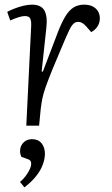

<svg xmlns="http://www.w3.org/2000/svg" viewBox="-20 -540 483 825"><path d="M114 -429Q115 -449 110 -460Q105 -471 87 -471Q77 -471 61.5 -466.5Q46 -462 24 -452L11 -489Q22 -495 40.5 -502.5Q59 -510 79.5 -515Q100 -520 117 -520Q157 -520 171 -494.5Q185 -469 179 -419L159 -233L164 -232L230 -405Q246 -446 262 -471.5Q278 -497 297 -508.5Q316 -520 341 -520Q363 -520 378 -512.5Q393 -505 401 -491.5Q409 -478 409 -461Q409 -442 399 -426.5Q389 -411 372 -402L350 -427Q341 -437 333 -441.5Q325 -446 316 -446Q309 -446 303.5 -443.5Q298 -441 291.5 -433.5Q285 -426 278 -411.5Q271 -397 261 -374Q227 -295 207 -246Q187 -197 176.5 -167Q166 -137 162 -116.5Q158 -96 155 -72L148 0H93ZM85 265 66 242Q80 230 90.5 216Q101 202 107.5 188Q114 174 114 163Q114 156 111 151.5Q108 147 100 144L72 134Q64 117 67 99.5Q70 82 83.5 70Q97 58 118 58Q144 58 158.5 75.5Q173 93 173 121Q173 142 164 167Q155 192 135 217Q115 242 85 265Z"/></svg>

Font: Literata 24pt Light
Style: Italic
Weight: 300
Italic angle: -2°
Designer: Latin by Veronika Burian and Jose Scaglione. Greek by Irene Vlachou. Cyrillic by Vera Evstafieva
Foundry: TypeTogether
Version: Version 3.103;gftools[0.9.29]